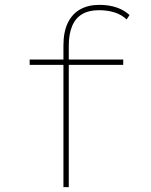

<svg xmlns="http://www.w3.org/2000/svg" viewBox="-20 -770 623 790"><path d="M241 0V-583Q241 -639 259 -676Q277 -713 310 -731.5Q343 -750 389 -750Q429 -750 460.5 -739Q492 -728 513 -708L501 -690Q480 -710 451 -719Q422 -728 387 -728Q345 -728 317.5 -711.5Q290 -695 276.5 -662Q263 -629 263 -582V0H252Q250 0 247.5 0Q245 0 241 0ZM102 -503V-525H487V-503Z"/></svg>

Font: Lexend Peta Thin
Style: Regular
Weight: 250
Version: Version 1.007